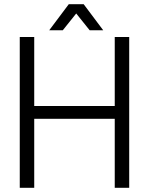

<svg xmlns="http://www.w3.org/2000/svg" viewBox="-20 -900 714 920"><path d="M74.7 -722.7H144V-392.1H529.8V-722.7H599.1V0H529.8V-330.6H144V0H74.7ZM280.8 -754.9H215.8L309.6 -879.9H380.9L474.6 -754.9H409.7L345.2 -835.4Z"/></svg>

Font: Giphurs Light
Style: Regular
Weight: 300
Version: Version 0.920; ttfautohint (v1.8.4.7-5d5b)